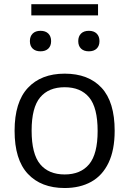

<svg xmlns="http://www.w3.org/2000/svg" viewBox="-20 -912 634 941"><path d="M51.5 -271Q51.5 -411.5 116.5 -481.2Q181.5 -551 297 -551Q413.5 -551 477.8 -481.8Q542 -412.5 542 -271Q542 -177 512 -114.2Q482 -51.5 427 -21Q372 9.5 297 9.5Q181.5 9.5 116.5 -60Q51.5 -129.5 51.5 -271ZM458.5 -270Q458.5 -384.5 417 -434.5Q375.5 -484.5 297 -484.5Q218.5 -484.5 176.8 -434.8Q135 -385 135 -272Q135 -157.5 176.8 -107.2Q218.5 -57 297 -57Q375 -57 416.8 -107Q458.5 -157 458.5 -270ZM126.5 -710.5Q126.5 -734 140.2 -747.5Q154 -761 178.5 -761Q203 -761 216.8 -747.5Q230.5 -734 230.5 -710.5Q230.5 -687 216.8 -673.8Q203 -660.5 178.5 -660.5Q154 -660.5 140.2 -673.8Q126.5 -687 126.5 -710.5ZM363.5 -710.5Q363.5 -734 377.2 -747.5Q391 -761 415.5 -761Q440 -761 453.8 -747.5Q467.5 -734 467.5 -710.5Q467.5 -687 453.8 -673.8Q440 -660.5 415.5 -660.5Q391 -660.5 377.2 -673.8Q363.5 -687 363.5 -710.5ZM133.5 -836.5V-891.5H460.5V-836.5Z"/></svg>

Font: Encode Sans Semi Expanded
Style: Regular
Weight: 400
Width: 6
Designer: Multiple Designers
Foundry: Impallari Type
Version: Version 2.000